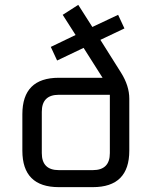

<svg xmlns="http://www.w3.org/2000/svg" viewBox="-20 -770 624 790"><path d="M72 -150V-300Q72 -450 222 -450H402L324 -573L215 -521L189 -577L291 -626L238 -709L302 -750L360 -659L466 -709L492 -653L393 -606L478 -471Q512 -417 512 -364V-150Q512 0 362 0H222Q72 0 72 -150ZM152 -140Q152 -70 222 -70H362Q432 -70 432 -140V-380H222Q152 -380 152 -310Z"/></svg>

Font: Oxanium
Style: Regular
Weight: 400
Designer: Severin Meyer
Version: Version 1.001